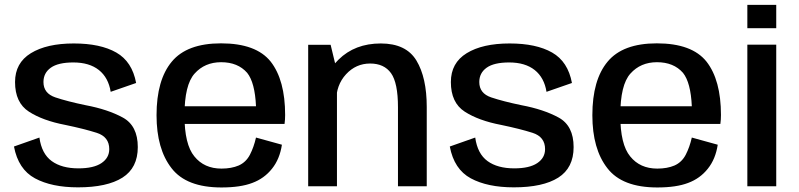

<svg xmlns="http://www.w3.org/2000/svg" viewBox="-20 -780 3345 804"><path d="M306.5 4.5Q428.5 4.5 492.8 -36.2Q557 -77 557 -164Q557 -253.5 494.2 -287.8Q431.5 -322 338.5 -339.5Q261.5 -355.5 211.8 -372.2Q162 -389 162 -436.5Q162 -474.5 192.8 -496.5Q223.5 -518.5 287 -518.5Q354 -518.5 394 -486.8Q434 -455 443.5 -395.5L550 -432.5Q533.5 -522 467 -560Q400.5 -598 289 -598Q175.5 -598 109.2 -557.2Q43 -516.5 43 -436.5Q43 -350 101 -312.5Q159 -275 253 -257Q332.5 -240.5 385 -223.8Q437.5 -207 437.5 -155.5Q437.5 -119 404.8 -97Q372 -75 308.5 -75Q238.5 -75 196.5 -105.5Q154.5 -136 145 -204L38.5 -166.5Q56.5 -71 126.5 -33.2Q196.5 4.5 306.5 4.5Z M907.5 5V-74Q835 -74 794 -125Q752.5 -175 752.5 -297Q752.5 -425 795 -472Q837.5 -519.5 906 -519.5Q976 -519.5 1015 -475Q1047.5 -434.5 1052 -335H740V-261H1171.5Q1174 -278 1174 -298.5Q1174 -444.5 1113.5 -522Q1052.5 -598.5 905.5 -598.5Q763 -598.5 699.5 -522Q635.5 -445.5 635.5 -297.5Q635.5 -156 698.5 -75.5Q760.5 5 907.5 5ZM907.5 -74V5Q987 5 1036.5 -14Q1086.5 -32.5 1119 -73.5Q1151.5 -114 1160.5 -174L1052 -204Q1043 -164 1026.5 -132Q1010 -100.5 979.5 -87Q949 -74 907.5 -74Z M1270.5 0H1391V-482.5L1364.5 -592.5H1270.5ZM1646.5 0H1767V-332Q1767 -455 1723.8 -526.5Q1680.5 -598 1574.5 -598Q1466 -598 1397.5 -530.2Q1329 -462.5 1329 -388L1387.5 -354.5Q1387.5 -424 1429 -469Q1470.5 -514 1530 -514Q1588.5 -514 1617.5 -473.5Q1646.5 -433 1646.5 -331Z M2131.5 4.5Q2253.5 4.5 2317.8 -36.2Q2382 -77 2382 -164Q2382 -253.5 2319.2 -287.8Q2256.5 -322 2163.5 -339.5Q2086.5 -355.5 2036.8 -372.2Q1987 -389 1987 -436.5Q1987 -474.5 2017.8 -496.5Q2048.5 -518.5 2112 -518.5Q2179 -518.5 2219 -486.8Q2259 -455 2268.5 -395.5L2375 -432.5Q2358.5 -522 2292 -560Q2225.5 -598 2114 -598Q2000.5 -598 1934.2 -557.2Q1868 -516.5 1868 -436.5Q1868 -350 1926 -312.5Q1984 -275 2078 -257Q2157.5 -240.5 2210 -223.8Q2262.5 -207 2262.5 -155.5Q2262.5 -119 2229.8 -97Q2197 -75 2133.5 -75Q2063.5 -75 2021.5 -105.5Q1979.5 -136 1970 -204L1863.5 -166.5Q1881.5 -71 1951.5 -33.2Q2021.5 4.5 2131.5 4.5Z M2732.5 5V-74Q2660 -74 2619 -125Q2577.5 -175 2577.5 -297Q2577.5 -425 2620 -472Q2662.5 -519.5 2731 -519.5Q2801 -519.5 2840 -475Q2872.5 -434.5 2877 -335H2565V-261H2996.5Q2999 -278 2999 -298.5Q2999 -444.5 2938.5 -522Q2877.5 -598.5 2730.5 -598.5Q2588 -598.5 2524.5 -522Q2460.5 -445.5 2460.5 -297.5Q2460.5 -156 2523.5 -75.5Q2585.5 5 2732.5 5ZM2732.5 -74V5Q2812 5 2861.5 -14Q2911.5 -32.5 2944 -73.5Q2976.5 -114 2985.5 -174L2877 -204Q2868 -164 2851.5 -132Q2835 -100.5 2804.5 -87Q2774 -74 2732.5 -74Z M3109.5 0H3230.5V-593H3109.5ZM3109.5 -759.5V-662H3230.5V-759.5Z"/></svg>

Font: Anybody Thin Medium
Style: Regular
Weight: 500
Version: Version 1.113;gftools[0.9.25]